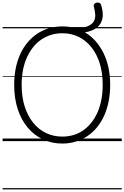

<svg xmlns="http://www.w3.org/2000/svg" viewBox="-20 -1095 965 1490"><path d="M464 19Q381 19 312.5 -13.5Q244 -46 194 -106Q144 -166 117 -250Q90 -334 90 -436Q90 -504 102 -564Q114 -624 137 -674.5Q160 -725 193.5 -765Q227 -805 268.5 -833Q310 -861 359.5 -875.5Q409 -890 464 -890Q492 -890 518 -886.5Q544 -883 569 -875Q630 -878 663 -892.5Q696 -907 708.5 -930Q721 -953 719 -982Q717 -1011 708 -1044Q705 -1056 711.5 -1064Q718 -1072 729 -1074.5Q740 -1077 750.5 -1073Q761 -1069 764 -1057Q776 -1022 777.5 -988Q779 -954 766 -924.5Q753 -895 722.5 -874Q692 -853 639 -844Q729 -791 782 -685.5Q835 -580 835 -436Q835 -368 823 -308Q811 -248 788 -197Q765 -146 732 -106Q699 -66 657.5 -38.5Q616 -11 567.5 4Q519 19 464 19ZM464 -35Q509 -35 550 -47Q591 -59 626 -83.5Q661 -108 688.5 -142.5Q716 -177 736 -221.5Q756 -266 766.5 -320Q777 -374 777 -436Q777 -529 754 -603Q731 -677 688.5 -729.5Q646 -782 589 -809.5Q532 -837 464 -837Q418 -837 377 -824.5Q336 -812 300.5 -788Q265 -764 237.5 -729.5Q210 -695 189.5 -650.5Q169 -606 158.5 -552Q148 -498 148 -436Q148 -343 171.5 -269Q195 -195 237.5 -142.5Q280 -90 337.5 -62.5Q395 -35 464 -35ZM0 365H925V375H0ZM0 -20H925V0H0ZM0 -505H925V-500H0ZM0 -885H925V-875H0Z"/></svg>

Font: Playwrite GB S Guides
Style: Regular
Weight: 400
Designer: Veronika Burian, José Scaglione
Foundry: TypeTogether
Version: Version 1.003